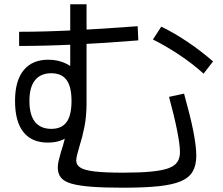

<svg xmlns="http://www.w3.org/2000/svg" viewBox="-20 -824 1040 894"><path d="M553 50Q464 50 405.5 45.5Q347 41 312.5 31Q278 21 263.5 2.5Q249 -16 249 -44Q249 -58 253 -75.5Q257 -93 264 -117Q274 -146 280.5 -173.5Q287 -201 290 -229L320 -216Q305 -189 274.5 -174.5Q244 -160 203 -160Q128 -160 89 -209Q50 -258 50 -354Q50 -448 90 -497Q130 -546 205 -546Q252 -546 290.5 -526.5Q329 -507 356 -471L307 -448V-804H383V-346Q383 -282 373 -232.5Q363 -183 350 -143Q344 -121 339.5 -104.5Q335 -88 335 -76Q335 -56 354.5 -43.5Q374 -31 421.5 -25.5Q469 -20 553 -20Q632 -20 683.5 -25Q735 -30 764 -40.5Q793 -51 805.5 -69.5Q818 -88 818 -115Q818 -133 814.5 -159Q811 -185 804.5 -217.5Q798 -250 788.5 -289.5Q779 -329 767 -373L837 -388Q851 -337 862 -293.5Q873 -250 880 -214Q887 -178 890.5 -149Q894 -120 894 -99Q894 -55 877.5 -26Q861 3 823 19.5Q785 36 719 43Q653 50 553 50ZM219 -224Q267 -224 290 -255.5Q313 -287 313 -354Q313 -420 290 -451.5Q267 -483 219 -483Q169 -483 143 -450.5Q117 -418 117 -354Q117 -289 143 -256.5Q169 -224 219 -224ZM928 -481Q876 -528 813.5 -569.5Q751 -611 692 -640L731 -700Q791 -671 854 -628.5Q917 -586 972 -538ZM69 -676Q186 -676 324.5 -683Q463 -690 621 -702L624 -636Q465 -623 326 -616.5Q187 -610 69 -610Z"/></svg>

Font: M PLUS 2
Style: Regular
Weight: 400
Designer: Coji Morishita
Foundry: UNDERFOREST DESIGN
Version: Version 1.001